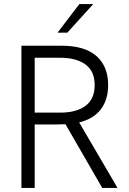

<svg xmlns="http://www.w3.org/2000/svg" viewBox="-20 -921 631 941"><path d="M85 -697H281Q395 -697 452.5 -646.5Q510 -596 510 -504Q510 -432 474 -385Q438 -338 368 -321L556 0H481L301 -312L252 -311H150V0H85ZM444 -504Q444 -572 399 -605Q354 -638 274 -638H150V-369H274Q355 -369 399.5 -402.5Q444 -436 444 -504ZM369 -901H437L310 -761H262Z"/></svg>

Font: Hanken Grotesk Light
Style: Regular
Weight: 300
Designer: Alfredo Marco Pradil
Foundry: Hanken Design Co.
Version: Version 3.014